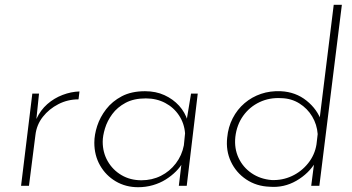

<svg xmlns="http://www.w3.org/2000/svg" viewBox="-20 -776 1471 802"><path d="M143 -385 132 -279Q149 -316 177.5 -341Q206 -366 241.5 -379.5Q277 -393 312 -394L308 -361Q263 -361 224 -341Q185 -321 159 -288Q133 -255 128 -212L101 0H68L115 -385Z M557 6Q505 6 463.5 -18.5Q422 -43 398 -85Q374 -127 374 -180Q374 -213 386 -250Q398 -287 423.5 -320Q449 -353 489 -374Q529 -395 586 -395Q631 -395 667 -378.5Q703 -362 728 -334.5Q753 -307 764 -271L757 -258L778 -385H806L760 0H727L741 -117L745 -100Q734 -79 715 -60Q696 -41 672 -26Q648 -11 618.5 -2.5Q589 6 557 6ZM571 -23Q615 -23 652 -41.5Q689 -60 714.5 -93.5Q740 -127 748 -169L753 -219Q750 -260 728 -293.5Q706 -327 670 -346Q634 -365 589 -365Q539 -365 504.5 -346.5Q470 -328 449 -299.5Q428 -271 418.5 -239.5Q409 -208 409 -184Q409 -139 430 -102.5Q451 -66 487.5 -44.5Q524 -23 571 -23Z M1106 4Q1051 2 1008.5 -26.5Q966 -55 944.5 -101Q923 -147 929 -201Q933 -245 952 -282Q971 -319 1001.5 -345Q1032 -371 1070.5 -384Q1109 -397 1153 -395Q1215 -392 1260.5 -355.5Q1306 -319 1323 -268L1312 -255L1374 -756H1408L1314 0H1280L1295 -117L1299 -100Q1270 -51 1218 -21Q1166 9 1106 4ZM1114 -24Q1159 -22 1199 -40.5Q1239 -59 1267 -94Q1295 -129 1302 -173L1307 -216Q1304 -256 1284 -289.5Q1264 -323 1230.5 -344Q1197 -365 1155 -366Q1106 -369 1064.5 -349.5Q1023 -330 996 -292.5Q969 -255 963 -204Q958 -156 976.5 -116.5Q995 -77 1031 -52.5Q1067 -28 1114 -24Z"/></svg>

Font: Josefin Sans Thin ExtraLight
Style: Italic
Weight: 250
Italic angle: -7°
Version: Version 2.000